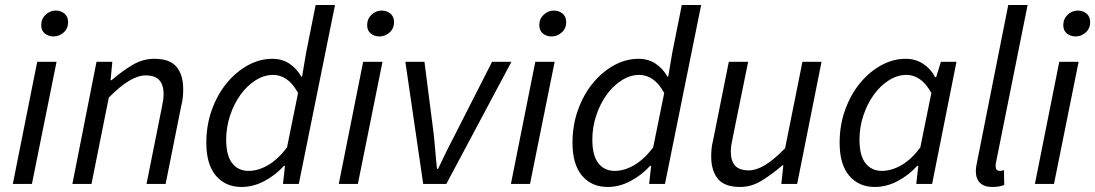

<svg xmlns="http://www.w3.org/2000/svg" viewBox="-20 -732 4358 764"><path d="M31 0 128 -486H205L107 0ZM193 -587Q173 -587 158.5 -598.5Q144 -610 144 -632Q144 -657 161.5 -673.5Q179 -690 202 -690Q222 -690 236.5 -678Q251 -666 251 -644Q251 -619 233.5 -603Q216 -587 193 -587Z M268 0 364 -486H427L420 -413H424Q466 -449 507 -473.5Q548 -498 594 -498Q656 -498 682.5 -466Q709 -434 709 -377Q709 -360 707.5 -345Q706 -330 701 -310L639 0H563L623 -300Q627 -320 629 -332Q631 -344 631 -357Q631 -394 614 -413Q597 -432 559 -432Q530 -432 494.5 -411Q459 -390 413 -344L344 0Z M1182 -427 1198 -522 1236 -712H1313L1169 0H1106L1114 -72H1110Q1075 -34 1031 -11Q987 12 941 12Q877 12 839 -33Q801 -78 801 -164Q801 -234 823 -295Q845 -356 882 -401Q919 -446 966 -472Q1013 -498 1064 -498Q1103 -498 1132 -478.5Q1161 -459 1179 -427ZM969 -52Q1007 -52 1046 -74.5Q1085 -97 1122 -145L1166 -362Q1145 -400 1120 -417Q1095 -434 1067 -434Q1031 -434 997 -412.5Q963 -391 937 -355Q911 -319 895.5 -272.5Q880 -226 880 -176Q880 -113 904 -82.5Q928 -52 969 -52Z M1328 0 1425 -486H1502L1404 0ZM1490 -587Q1470 -587 1455.5 -598.5Q1441 -610 1441 -632Q1441 -657 1458.5 -673.5Q1476 -690 1499 -690Q1519 -690 1533.5 -678Q1548 -666 1548 -644Q1548 -619 1530.5 -603Q1513 -587 1490 -587Z M1664 0 1593 -486H1669L1705 -205Q1709 -170 1712 -132.5Q1715 -95 1719 -60H1723Q1740 -96 1758 -132.5Q1776 -169 1795 -205L1938 -486H2015L1756 0Z M2013 0 2110 -486H2187L2089 0ZM2175 -587Q2155 -587 2140.5 -598.5Q2126 -610 2126 -632Q2126 -657 2143.5 -673.5Q2161 -690 2184 -690Q2204 -690 2218.5 -678Q2233 -666 2233 -644Q2233 -619 2215.5 -603Q2198 -587 2175 -587Z M2639 -427 2655 -522 2693 -712H2770L2626 0H2563L2571 -72H2567Q2532 -34 2488 -11Q2444 12 2398 12Q2334 12 2296 -33Q2258 -78 2258 -164Q2258 -234 2280 -295Q2302 -356 2339 -401Q2376 -446 2423 -472Q2470 -498 2521 -498Q2560 -498 2589 -478.5Q2618 -459 2636 -427ZM2426 -52Q2464 -52 2503 -74.5Q2542 -97 2579 -145L2623 -362Q2602 -400 2577 -417Q2552 -434 2524 -434Q2488 -434 2454 -412.5Q2420 -391 2394 -355Q2368 -319 2352.5 -272.5Q2337 -226 2337 -176Q2337 -113 2361 -82.5Q2385 -52 2426 -52Z M3249 -486 3152 0H3089L3097 -74H3093Q3053 -39 3011.5 -13.5Q2970 12 2925 12Q2863 12 2836.5 -20.5Q2810 -53 2810 -109Q2810 -126 2811.5 -141Q2813 -156 2818 -176L2880 -486H2957L2896 -186Q2892 -166 2890 -154Q2888 -142 2888 -129Q2888 -92 2905 -73Q2922 -54 2960 -54Q2989 -54 3024 -75Q3059 -96 3104 -142L3173 -486Z M3461 12Q3397 12 3359 -33Q3321 -78 3321 -164Q3321 -234 3343 -295Q3365 -356 3402 -401Q3439 -446 3486 -472Q3533 -498 3584 -498Q3623 -498 3653.5 -478Q3684 -458 3701 -425H3705L3724 -486H3786L3689 0H3626L3634 -72H3630Q3595 -34 3551 -11Q3507 12 3461 12ZM3489 -52Q3527 -52 3566.5 -74.5Q3606 -97 3642 -145L3686 -362Q3665 -400 3640 -417Q3615 -434 3587 -434Q3551 -434 3517 -412.5Q3483 -391 3457 -355Q3431 -319 3415.5 -272.5Q3400 -226 3400 -176Q3400 -113 3424 -82.5Q3448 -52 3489 -52Z M3928 12Q3896 12 3879.5 -4.5Q3863 -21 3863 -51Q3863 -67 3869 -93L3992 -712H4069L3944 -89Q3942 -81 3942 -77Q3942 -73 3942 -70Q3942 -52 3959 -52Q3962 -52 3965 -52.5Q3968 -53 3975 -55L3976 4Q3966 8 3955 10Q3944 12 3928 12Z M4098 0 4195 -486H4272L4174 0ZM4260 -587Q4240 -587 4225.5 -598.5Q4211 -610 4211 -632Q4211 -657 4228.5 -673.5Q4246 -690 4269 -690Q4289 -690 4303.5 -678Q4318 -666 4318 -644Q4318 -619 4300.5 -603Q4283 -587 4260 -587Z"/></svg>

Font: TypoPRO Source Sans Pro
Style: Italic
Weight: 400
Italic angle: -11°
Designer: Paul D. Hunt
Foundry: Adobe Systems Incorporated
Version: Version 1.075;PS 2.000;hotconv 1.0.86;makeotf.lib2.5.63406